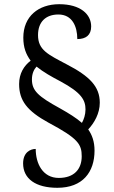

<svg xmlns="http://www.w3.org/2000/svg" viewBox="-20 -780 543 914"><path d="M253 114C374 114 430 39 430 -63C430 -107 418 -138 400 -164C429 -195 455 -240 455 -291C455 -368 407 -417 297 -474C208 -521 161 -542 161 -613C161 -676 198 -711 258 -711C324 -711 348 -654 348 -594C389 -594 414 -613 414 -654C414 -712 363 -760 262 -760C163 -760 91 -702 91 -601C91 -553 104 -521 126 -491C94 -467 71 -430 71 -380C71 -301 109 -252 211 -196C352 -121 369 -93 369 -36C369 25 333 67 260 67C183 67 150 -2 150 -71C126 -71 90 -56 90 -2C90 71 150 114 253 114ZM370 -195C344 -218 307 -241 266 -264C162 -321 132 -348 132 -402C132 -430 142 -450 154 -463C186 -437 225 -415 269 -392C367 -339 387 -304 387 -259C387 -234 379 -211 370 -195Z"/></svg>

Font: Noto Serif Ethiopic SmCn
Style: Regular
Weight: 400
Width: 4
Designer: Monotype Design Team
Foundry: Monotype Imaging Inc.
Version: Version 2.102